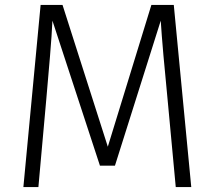

<svg xmlns="http://www.w3.org/2000/svg" viewBox="-20 -760 872 780"><path d="M686 -740H595L418 -164L234 -740H145L75 0H136L168 -356C178 -470 190 -603 193 -676L386 -87H447L633 -676C637 -609 649 -473 661 -354L694 0H757Z"/></svg>

Font: Glow Sans SC Normal
Style: Regular
Weight: 400
Designer: Ryoko NISHIZUKA (kana, bopomofo & ideographs); Paul D. Hunt (Latin, Greek & Cyrillic); Sandoll Communications, Soo-young
Version: Version 0.93